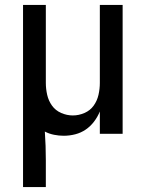

<svg xmlns="http://www.w3.org/2000/svg" viewBox="-20 -540 588 775"><path d="M73 215V-520H165V-205Q165 -181 170.5 -157Q176 -133 190 -113.5Q204 -94 227 -84Q250 -74 274 -74Q298 -74 321 -84Q344 -94 358 -113.5Q372 -133 377.5 -157Q383 -181 383 -205V-520H475V0H383V-90Q374 -68 359.5 -49Q345 -30 326 -17Q307 -4 284 2Q261 8 237 8Q218 8 198 4Q178 0 161 -9Q163 20 164 49Q165 78 165 107V215Z"/></svg>

Font: Iosevka Semi-Condensed Medium
Style: Regular
Weight: 500
Monospace: yes
Designer: Belleve Invis
Foundry: Belleve Invis
Version: Version 27.3.5